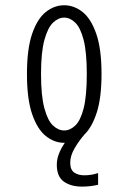

<svg xmlns="http://www.w3.org/2000/svg" viewBox="-20 -532 490 730"><path d="M224 11Q186.5 11 154.2 -14.8Q122 -40.5 102.2 -98Q82.5 -155.5 82.5 -251Q82.5 -346 102.2 -403.5Q122 -461 154.2 -486.5Q186.5 -512 224 -512Q261.5 -512 293.8 -486.5Q326 -461 346 -403.5Q366 -346 366 -251Q366 -160.5 348 -104.5Q330 -48.5 301 -20.5Q280.5 3 263.8 31.5Q247 60 247 86.5Q247 113.5 262.2 124Q277.5 134.5 300 134.5Q328 134.5 353 126V170.5Q324 177.5 291.5 177.5Q249.5 177.5 222.8 158.5Q196 139.5 196 94.5Q196 72 204.8 50.8Q213.5 29.5 226.5 11Q225.5 11 224 11ZM224 -36Q246.5 -36 266.2 -54.8Q286 -73.5 298 -120Q310 -166.5 310 -251Q310 -333.5 298 -380Q286 -426.5 266.2 -445.8Q246.5 -465 224 -465Q201.5 -465 181.5 -445.8Q161.5 -426.5 148.8 -380Q136 -333.5 136 -251Q136 -167 148.8 -120.2Q161.5 -73.5 181.5 -54.8Q201.5 -36 224 -36Z"/></svg>

Font: Trispace Condensed ExtraLight
Style: Regular
Weight: 200
Width: 3
Designer: Tyler Finck
Foundry: Etcetera Type Company
Version: Version 1.210; ttfautohint (v1.8.3)